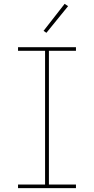

<svg xmlns="http://www.w3.org/2000/svg" viewBox="-20 -981 490 1001"><path d="M74 0V-19H215V-716H74V-735H376V-716H235V-19H376V0ZM222 -810 207 -820 317 -961 335 -949Z"/></svg>

Font: Iosevka Etoile Thin
Style: Regular
Weight: 100
Designer: Belleve Invis
Foundry: Belleve Invis
Version: Version 22.1.2; ttfautohint (v1.8.4)